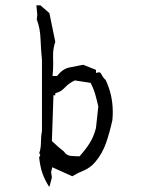

<svg xmlns="http://www.w3.org/2000/svg" viewBox="-20 -660 543 719"><path d="M179.2 -420.9 178.7 -451.7Q178.7 -480 187 -503.4L165 -610.8L131.3 -640.1H116.2L119.6 -604.5L117.7 -587.4Q130.4 -554.2 131.8 -513.7Q133.3 -473.1 137.2 -434.6V-171.4Q133.3 -149.9 133.3 -127Q133.3 -104 127 -86.9L130.9 -79.1L126.5 -70.3Q130.4 -35.6 139.2 -10.3Q147.9 14.6 163.6 38.6H165.5L174.3 4.4L171.4 -15.6L175.8 -33.7L250.5 0Q272.5 -13.2 294.9 -22Q316.9 -31.2 335.4 -51.8Q363.3 -84.5 377.2 -124.8Q391.1 -165 400.9 -210.4Q402.3 -226.1 402.3 -240.7Q402.3 -304.7 375.5 -360.8Q366.2 -368.7 359.9 -381.8Q358.4 -384.8 356.2 -387Q354 -389.2 350.8 -389.2Q347.7 -389.2 344.7 -388.2L339.4 -386.7V-398.4L291.5 -417.5Q264.2 -412.6 239.3 -407.2Q215.3 -402.3 194.8 -377L193.4 -375.5H176.8Q179.2 -399.4 179.2 -420.9ZM187 -303.2V-311L190.4 -312Q208.5 -316.4 222.7 -332Q238.8 -349.1 260.3 -358.9L319.3 -349.6Q331.1 -326.7 337.2 -304.9Q343.3 -283.2 348.1 -261.2L339.4 -180.7Q331.1 -148.4 316.2 -124.8Q301.3 -101.1 281.7 -79.1L278.8 -74.7H276.4Q260.7 -74.7 245.6 -76.2Q229 -77.6 219.2 -92.8L198.2 -109.9L174.3 -131.8L180.2 -303.2Z"/></svg>

Font: Bakudai
Style: Light
Weight: 300
Version: Version 1.48